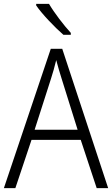

<svg xmlns="http://www.w3.org/2000/svg" viewBox="-20 -1018 577 987"><path d="M232 -998H166V-990C195 -947 261 -878 306 -839H344V-849C308 -888 259 -952 232 -998ZM477 -51H536L300 -767H241L0 -51H59L142 -299H395ZM297 -613 379 -351H158L242 -613C251 -641 261 -675 269 -709C277 -678 289 -638 297 -613Z"/></svg>

Font: Noto Sans Tamil UI SemiCondensed Light
Style: Regular
Weight: 300
Width: 4
Designer: Jelle Bosma - Monotype Design Team
Foundry: Monotype Imaging Inc.
Version: Version 2.004